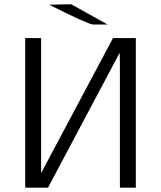

<svg xmlns="http://www.w3.org/2000/svg" viewBox="-20 -872 750 892"><path d="M208 -850 292 -852H311L480 -758H413Q392 -758 208 -850ZM97 0V-695H171V-110V-68Q283 -277 505 -695H611V0H537V-584Q537 -592 536.5 -606Q536 -620 536 -627L203 0Z"/></svg>

Font: Coval
Style: ExtraLight
Weight: 250
Foundry: Context Ltd
Version: Version 001.000